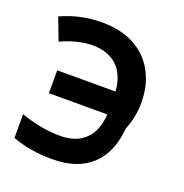

<svg xmlns="http://www.w3.org/2000/svg" viewBox="-131 -841 925 967"><g transform="rotate(20 331.5 -357.5)"><path d="M37.6 -25.9V-153.3Q144.5 -114.3 249.5 -114.3Q335 -114.3 383.1 -161.6Q431.2 -209 436.5 -296.9H123.5V-419.4H436Q429.7 -506.3 381.1 -552.7Q332.5 -599.1 248.5 -599.1Q211.9 -599.1 166.3 -587.9Q120.6 -576.7 80.6 -557.1L35.2 -676.3Q92.3 -701.7 145 -712.6Q197.8 -723.6 254.9 -723.6Q377.9 -723.6 458.7 -665.8Q539.6 -607.9 567.4 -501.5Q577.6 -455.6 577.6 -410.2Q577.6 -333 548.3 -262.2Q536.6 -128.9 461.2 -59.6Q385.7 9.8 252 9.8Q130.4 9.8 37.6 -25.9Z"/></g></svg>

Font: Viking Open Sans
Style: Bold
Weight: 700
Foundry: Ascender Corporation
Version: Version 2.001